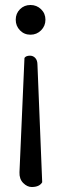

<svg xmlns="http://www.w3.org/2000/svg" viewBox="-20 -475 245 769"><path d="M130 -216 149 255Q138 274 107 274Q89 274 73 258Q57 242 58 215L78 -243Q84 -252 100 -252Q113 -252 121.5 -242.5Q130 -233 130 -216ZM60 -353.5Q43 -371 43 -396Q43 -421 60 -438Q77 -455 102 -455Q127 -455 144.5 -438Q162 -421 162 -396Q162 -371 144.5 -353.5Q127 -336 102 -336Q77 -336 60 -353.5Z"/></svg>

Font: Sofia
Style: Regular
Weight: 400
Designer: Paula Nazal and Daniel Hernndez
Foundry: Paula Nazal, Daniel Hernndez
Version: Version 1.001